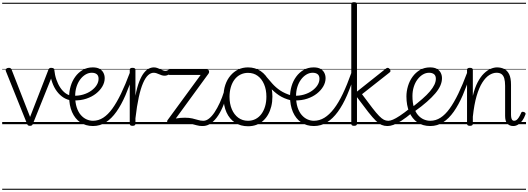

<svg xmlns="http://www.w3.org/2000/svg" viewBox="-20 -1135 4828 1755"><path d="M254 15Q240 15 235 10Q230 5 227 -4L34 -484Q29 -496 36.5 -505.5Q44 -515 61 -515Q72 -515 77.5 -510.5Q83 -506 87 -496L255 -66L422 -496Q425 -506 431 -510.5Q437 -515 448 -515Q466 -515 473 -506.5Q480 -498 474 -484L281 -4Q278 5 272.5 10Q267 15 254 15ZM0 590H509V600H0ZM0 -20H509V0H0ZM0 -505H509V-500H0ZM0 -1110H509V-1100H0Z M635 -217Q596 -221 561.5 -242.5Q527 -264 500 -300Q473 -336 456.5 -384Q440 -432 435 -490Q435 -496 440.5 -501Q446 -506 454 -507.5Q462 -509 468.5 -507Q475 -505 476 -498Q481 -449 495.5 -407Q510 -365 532 -332.5Q554 -300 581.5 -281Q609 -262 640 -259Q649 -258 652.5 -251.5Q656 -245 655 -236.5Q654 -228 649 -222Q644 -216 635 -217ZM509 590H547V600H509ZM509 -20H547V0H509ZM509 -505H547V-500H509ZM509 -1110H547V-1100H509Z M648 -260Q697 -258 739.5 -270.5Q782 -283 814 -306Q846 -329 863.5 -357Q881 -385 881 -415Q881 -444 864 -457Q847 -470 819 -470Q789 -470 761.5 -453.5Q734 -437 712.5 -408Q691 -379 679 -340.5Q667 -302 667 -257Q667 -197 681 -154Q695 -111 718.5 -84Q742 -57 771 -44Q800 -31 830 -31Q840 -31 845 -23.5Q850 -16 850 -7Q850 2 845 9.5Q840 17 830 17Q763 17 714 -16.5Q665 -50 638.5 -111Q612 -172 612 -254Q612 -300 626 -347.5Q640 -395 668 -433.5Q696 -472 736 -495.5Q776 -519 828 -519Q867 -519 890.5 -505.5Q914 -492 925.5 -469.5Q937 -447 937 -420Q937 -382 916 -345.5Q895 -309 857.5 -279.5Q820 -250 769 -233Q718 -216 657 -217ZM546 590H1034V600H546ZM546 -20H1034V0H546ZM546 -505H1034V-500H546ZM546 -1110H1034V-1100H546Z M830 17Q821 17 816.5 9.5Q812 2 812 -7.5Q812 -17 816.5 -24Q821 -31 830 -31Q880 -31 923.5 -59Q967 -87 1006.5 -141.5Q1046 -196 1086 -278.5Q1126 -361 1167 -471Q1171 -480 1179.5 -480Q1188 -480 1195.5 -474.5Q1203 -469 1199 -460Q1165 -353 1127 -265Q1089 -177 1044.5 -114Q1000 -51 947 -17Q894 17 830 17ZM1034 590V600ZM1034 -20V0ZM1034 -505V-500ZM1034 -1110V-1100Z M1191 15Q1178 15 1172 10.5Q1166 6 1166 -4V-496Q1166 -506 1172 -510.5Q1178 -515 1191 -515Q1205 -515 1211.5 -510.5Q1218 -506 1218 -496V-260Q1233 -339 1253 -389.5Q1273 -440 1295 -468Q1317 -496 1340 -507.5Q1363 -519 1387 -519Q1398 -519 1403 -511.5Q1408 -504 1407.5 -494.5Q1407 -485 1401.5 -477.5Q1396 -470 1385 -470Q1358 -470 1333.5 -447.5Q1309 -425 1287.5 -375.5Q1266 -326 1248.5 -246.5Q1231 -167 1218 -53V-4Q1218 6 1211.5 10.5Q1205 15 1191 15ZM1034 590H1438V600H1034ZM1034 -20H1438V0H1034ZM1034 -505H1438V-500H1034ZM1034 -1110H1438V-1100H1034Z M1486 -443Q1471 -443 1458.5 -447Q1446 -451 1434 -456.5Q1422 -462 1409.5 -466Q1397 -470 1383 -470Q1375 -470 1371.5 -477.5Q1368 -485 1368 -494.5Q1368 -504 1372.5 -511.5Q1377 -519 1386 -519Q1402 -519 1416.5 -514Q1431 -509 1444 -503Q1457 -497 1469 -492Q1481 -487 1493 -487Q1500 -487 1506 -489Q1512 -491 1519 -496Q1525 -500 1531.5 -497Q1538 -494 1542 -487.5Q1546 -481 1545 -473.5Q1544 -466 1535 -461Q1525 -454 1512 -448.5Q1499 -443 1486 -443ZM1438 590H1444V600H1438ZM1438 -20H1444V0H1438ZM1438 -505H1444V-500H1438ZM1438 -1110H1444V-1100H1438Z M1828 17Q1803 17 1777.5 10Q1752 3 1722 -4.5Q1692 -12 1653 -12Q1628 -12 1607.5 -10Q1587 -8 1568 -5.5Q1549 -3 1528 0Q1520 1 1514.5 -5.5Q1509 -12 1508 -21Q1507 -30 1511 -36L1814 -450H1531Q1521 -450 1516.5 -455.5Q1512 -461 1512 -475Q1512 -488 1516.5 -494Q1521 -500 1531 -500H1871Q1881 -500 1886 -494Q1891 -488 1891.5 -479.5Q1892 -471 1886 -462L1587 -52Q1610 -56 1630.5 -57.5Q1651 -59 1670 -59Q1708 -59 1737 -52.5Q1766 -46 1790 -38.5Q1814 -31 1836 -31Q1846 -31 1850 -25.5Q1854 -20 1854 -9Q1854 1 1848 9Q1842 17 1828 17ZM1444 590H1939V600H1444ZM1444 -20H1939V0H1444ZM1444 -505H1939V-500H1444ZM1444 -1110H1939V-1100H1444Z M1833 17Q1823 17 1817.5 9.5Q1812 2 1812.5 -7Q1813 -16 1820 -23.5Q1827 -31 1840 -31Q1865 -31 1891 -51.5Q1917 -72 1941.5 -109Q1966 -146 1988.5 -194.5Q2011 -243 2029 -301Q2032 -310 2040 -311.5Q2048 -313 2054.5 -308.5Q2061 -304 2059 -293Q2046 -236 2025 -180.5Q2004 -125 1975 -80.5Q1946 -36 1910.5 -9.5Q1875 17 1833 17ZM1939 590V600ZM1939 -20V0ZM1939 -505V-500ZM1939 -1110V-1100Z M2247 19Q2179 19 2128.5 -14Q2078 -47 2050.5 -107.5Q2023 -168 2023 -250Q2023 -310 2039.5 -359Q2056 -408 2086.5 -444Q2117 -480 2157.5 -499.5Q2198 -519 2247 -519Q2313 -519 2363 -485Q2413 -451 2441.5 -390.5Q2470 -330 2470 -252Q2470 -204 2459.5 -162Q2449 -120 2430 -87Q2411 -54 2384 -30Q2357 -6 2322.5 6.5Q2288 19 2247 19ZM2247 -31Q2285 -31 2316 -47Q2347 -63 2369 -92.5Q2391 -122 2403 -162.5Q2415 -203 2415 -252Q2415 -315 2394 -364.5Q2373 -414 2335.5 -441.5Q2298 -469 2247 -469Q2209 -469 2177.5 -453Q2146 -437 2124 -408Q2102 -379 2090 -338.5Q2078 -298 2078 -250Q2078 -186 2099 -136.5Q2120 -87 2158 -59Q2196 -31 2247 -31ZM1939 590H2540V600H1939ZM1939 -20H2540V0H1939ZM1939 -505H2540V-500H1939ZM1939 -1110H2540V-1100H1939Z M2639 -218Q2574 -234 2528.5 -265Q2483 -296 2447 -336.5Q2411 -377 2373 -422Q2367 -430 2371.5 -439.5Q2376 -449 2385 -453.5Q2394 -458 2400 -451Q2436 -408 2468.5 -371.5Q2501 -335 2542 -307.5Q2583 -280 2644 -262Q2655 -259 2658 -251Q2661 -243 2659.5 -235Q2658 -227 2652.5 -222Q2647 -217 2639 -218ZM2540 590H2565V600H2540ZM2540 -20H2565V0H2540ZM2540 -505H2565V-500H2540ZM2540 -1110H2565V-1100H2540Z M2667 -260Q2716 -258 2758.5 -270.5Q2801 -283 2833 -306Q2865 -329 2882.5 -357Q2900 -385 2900 -415Q2900 -444 2883 -457Q2866 -470 2838 -470Q2808 -470 2780.5 -453.5Q2753 -437 2731.5 -408Q2710 -379 2698 -340.5Q2686 -302 2686 -257Q2686 -197 2700 -154Q2714 -111 2737.5 -84Q2761 -57 2790 -44Q2819 -31 2849 -31Q2859 -31 2864 -23.5Q2869 -16 2869 -7Q2869 2 2864 9.5Q2859 17 2849 17Q2782 17 2733 -16.5Q2684 -50 2657.5 -111Q2631 -172 2631 -254Q2631 -300 2645 -347.5Q2659 -395 2687 -433.5Q2715 -472 2755 -495.5Q2795 -519 2847 -519Q2886 -519 2909.5 -505.5Q2933 -492 2944.5 -469.5Q2956 -447 2956 -420Q2956 -382 2935 -345.5Q2914 -309 2876.5 -279.5Q2839 -250 2788 -233Q2737 -216 2676 -217ZM2565 590H3053V600H2565ZM2565 -20H3053V0H2565ZM2565 -505H3053V-500H2565ZM2565 -1110H3053V-1100H2565Z M2849 17Q2840 17 2835.5 9.5Q2831 2 2831 -7Q2831 -16 2835.5 -23.5Q2840 -31 2849 -31Q2900 -31 2945 -58.5Q2990 -86 3032 -140.5Q3074 -195 3113.5 -277.5Q3153 -360 3192 -470Q3196 -479 3204.5 -480Q3213 -481 3219.5 -476Q3226 -471 3223 -460Q3190 -352 3152 -264Q3114 -176 3068 -113Q3022 -50 2968 -16.5Q2914 17 2849 17ZM3053 590V600ZM3053 -20V0ZM3053 -505V-500ZM3053 -1110V-1100Z M3521 17Q3493 17 3469 7Q3445 -3 3416 -31Q3387 -59 3346 -111Q3305 -163 3243 -247V-4Q3243 6 3236.5 10.5Q3230 15 3216 15Q3203 15 3197 10.5Q3191 6 3191 -4V-1096Q3191 -1106 3197 -1110.5Q3203 -1115 3216 -1115Q3230 -1115 3236.5 -1110.5Q3243 -1106 3243 -1096V-298L3506 -507Q3516 -516 3525.5 -515Q3535 -514 3542 -504Q3548 -497 3549 -487.5Q3550 -478 3539 -471L3289 -274Q3346 -197 3383 -149Q3420 -101 3445 -75.5Q3470 -50 3489 -40.5Q3508 -31 3528 -31Q3537 -31 3541.5 -23.5Q3546 -16 3545 -7Q3544 2 3538.5 9.5Q3533 17 3521 17ZM3053 590H3629V600H3053ZM3053 -20H3629V0H3053ZM3053 -505H3629V-500H3053ZM3053 -1110H3629V-1100H3053Z M3523 17Q3513 17 3507.5 9.5Q3502 2 3502.5 -7Q3503 -16 3510 -23.5Q3517 -31 3530 -31Q3547 -31 3572 -41.5Q3597 -52 3635 -77Q3673 -102 3728 -146Q3736 -152 3743.5 -149.5Q3751 -147 3755.5 -139.5Q3760 -132 3759.5 -123.5Q3759 -115 3751 -108Q3691 -58 3648.5 -31Q3606 -4 3576 6.5Q3546 17 3523 17ZM3629 590V600ZM3629 -20V0ZM3629 -505V-500ZM3629 -1110V-1100Z M3743 -151Q3798 -194 3840 -230.5Q3882 -267 3909.5 -299.5Q3937 -332 3950.5 -360.5Q3964 -389 3964 -415Q3964 -444 3947 -457Q3930 -470 3902 -470Q3872 -470 3844.5 -453.5Q3817 -437 3795.5 -408Q3774 -379 3762 -340.5Q3750 -302 3750 -257Q3750 -197 3763.5 -154Q3777 -111 3800 -84Q3823 -57 3852.5 -44Q3882 -31 3913 -31Q3923 -31 3928 -23.5Q3933 -16 3933 -7Q3933 2 3928 9.5Q3923 17 3913 17Q3844 17 3795.5 -16.5Q3747 -50 3721 -111Q3695 -172 3695 -254Q3695 -300 3709 -347.5Q3723 -395 3751 -433.5Q3779 -472 3819 -495.5Q3859 -519 3911 -519Q3950 -519 3973.5 -505.5Q3997 -492 4008.5 -469.5Q4020 -447 4020 -420Q4020 -387 4005 -352.5Q3990 -318 3959 -281.5Q3928 -245 3882 -204.5Q3836 -164 3773 -119ZM3629 590H4117V600H3629ZM3629 -20H4117V0H3629ZM3629 -505H4117V-500H3629ZM3629 -1110H4117V-1100H3629Z M3913 17Q3904 17 3899.5 9.5Q3895 2 3895 -7.5Q3895 -17 3899.5 -24Q3904 -31 3913 -31Q3963 -31 4006.5 -59Q4050 -87 4089.5 -141.5Q4129 -196 4169 -278.5Q4209 -361 4250 -471Q4254 -480 4262.5 -480Q4271 -480 4278.5 -474.5Q4286 -469 4282 -460Q4248 -353 4210 -265Q4172 -177 4127.5 -114Q4083 -51 4030 -17Q3977 17 3913 17ZM4117 590V600ZM4117 -20V0ZM4117 -505V-500ZM4117 -1110V-1100Z M4672 17Q4653 17 4639.5 11Q4626 5 4616 -6.5Q4606 -18 4601.5 -35.5Q4597 -53 4597 -76V-350Q4597 -391 4589.5 -417.5Q4582 -444 4565 -457Q4548 -470 4519 -470Q4486 -470 4452.5 -449Q4419 -428 4389 -381Q4359 -334 4336.5 -257.5Q4314 -181 4302 -68V-4Q4302 6 4295.5 10.5Q4289 15 4275 15Q4262 15 4255.5 10.5Q4249 6 4249 -4V-496Q4249 -506 4255.5 -510.5Q4262 -515 4275 -515Q4289 -515 4295.5 -510.5Q4302 -506 4302 -496V-259Q4320 -334 4346.5 -384Q4373 -434 4403.5 -463.5Q4434 -493 4465 -506Q4496 -519 4523 -519Q4559 -519 4588 -505Q4617 -491 4634 -456.5Q4651 -422 4651 -360V-89Q4651 -72 4653.5 -59Q4656 -46 4662 -38.5Q4668 -31 4679 -31Q4692 -31 4702 -38.5Q4712 -46 4722.5 -62Q4733 -78 4744 -104Q4747 -112 4754 -113Q4761 -114 4769 -111Q4779 -108 4782.5 -101.5Q4786 -95 4783 -89Q4771 -55 4753.5 -31.5Q4736 -8 4715 4.5Q4694 17 4672 17ZM4117 590H4788V600H4117ZM4117 -20H4788V0H4117ZM4117 -505H4788V-500H4117ZM4117 -1110H4788V-1100H4117Z"/></svg>

Font: Playwrite FR Moderne Guides
Style: Regular
Weight: 400
Designer: Veronika Burian, José Scaglione
Foundry: TypeTogether
Version: Version 1.003